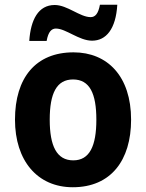

<svg xmlns="http://www.w3.org/2000/svg" viewBox="-20 -777 615 807"><path d="M103 -605H176C183 -644 197 -657 215 -657C257 -657 312 -606 367 -606C426 -606 467 -655 473 -757H400C393 -719 380 -705 361 -705C316 -705 263 -756 210 -756C141 -756 109 -694 103 -605ZM531 -274C531 -456 432 -557 289 -557C130 -557 43 -450 43 -274C43 -102 137 10 286 10C446 10 531 -103 531 -274ZM189 -274C189 -385 218 -443 287 -443C357 -443 385 -384 385 -274C385 -164 357 -103 288 -103C218 -103 189 -164 189 -274Z"/></svg>

Font: Noto Sans Myanmar UI SemiCondensed
Style: Bold
Weight: 700
Width: 4
Designer: Monotype Design Team
Foundry: Monotype Imaging Inc.
Version: Version 2.103